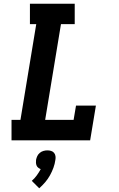

<svg xmlns="http://www.w3.org/2000/svg" viewBox="-20 -755 640 1033"><path d="M42 0V-110H90L175 -625H141V-735H382V-625H308L223 -110H376L389 -187H496L465 0ZM191 258 151 218Q166 205 178 188.5Q190 172 199 155Q192 152 186 147.5Q180 143 177 136Q174 129 173.5 121Q173 113 174 105Q176 95 180.5 85Q185 75 194 67.5Q203 60 214 57Q225 54 235 54Q245 54 255 57Q265 60 271 67.5Q277 75 278.5 85Q280 95 278 105Q275 127 267.5 147.5Q260 168 249 188Q238 208 223 225.5Q208 243 191 258Z"/></svg>

Font: Iosevka Etoile Extrabold
Style: Italic
Weight: 800
Italic angle: -9°
Designer: Belleve Invis
Foundry: Belleve Invis
Version: Version 22.1.2; ttfautohint (v1.8.4)